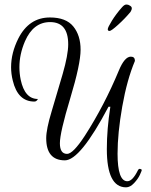

<svg xmlns="http://www.w3.org/2000/svg" viewBox="-20 -694 654 831"><path d="M544.8 -642.4Q520.8 -613.6 491.2 -586.8Q461.6 -560 454 -560Q446.4 -560 446.4 -567.6Q446.4 -575.2 464.4 -604.4Q482.4 -633.6 508 -662.4Q518.4 -674.4 526.8 -674.4Q535.2 -674.4 540.8 -670.4Q550.4 -665.6 550.4 -658.4Q550.4 -651.2 544.8 -642.4ZM488.8 -28.8Q488.8 90.4 531.2 90.4Q553.6 90.4 576.8 43.2Q580.8 35.2 587.2 37.2Q593.6 39.2 593.6 42Q593.6 44.8 585.6 62.4Q577.6 80 560.4 98.4Q543.2 116.8 525.6 116.8Q442.4 116.8 442.4 -48.8Q442.4 -135.2 457.6 -232H449.6Q327.2 0 260.8 0Q180 0 180 -96Q180 -134.4 203.6 -212.4Q227.2 -290.4 251.2 -373.6Q275.2 -456.8 275.2 -502.4Q275.2 -598.4 196.8 -598.4Q124 -598.4 88 -515.2Q64 -459.2 64 -403.2Q64 -376 69.6 -348.8Q87.2 -265.6 144 -265.6Q138.4 -254.4 128.8 -254.4Q56.8 -254.4 35.2 -345.6Q28 -374.4 28 -403.2Q28 -464.8 59.2 -527.2Q105.6 -618.4 196 -618.4Q265.6 -618.4 297.2 -579.6Q328.8 -540.8 328.8 -478.8Q328.8 -416.8 284 -268.4Q239.2 -120 239.2 -74Q239.2 -28 270.4 -28Q296 -28 347.2 -106.4Q431.2 -236.8 494.4 -388.8Q519.2 -448.8 546.4 -448.8Q564 -448.8 564 -430.4Q529.6 -348.8 509.2 -233.2Q488.8 -117.6 488.8 -28.8Z"/></svg>

Font: Euphoria Script
Style: Regular
Weight: 400
Designer: Sabrina Mariela Lopez
Foundry: Sabrina Mariela Lopez
Version: Version 1.002